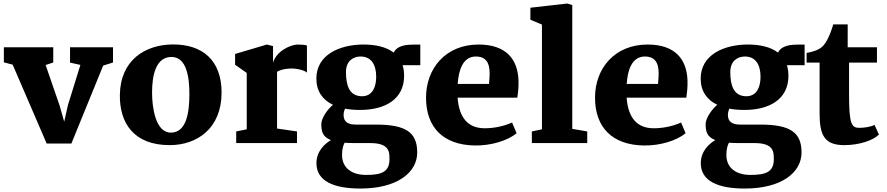

<svg xmlns="http://www.w3.org/2000/svg" viewBox="-20 -816 5057 1095"><path d="M246.1 2.4H387.2L568.4 -441.9L624.5 -459.5V-546.4H379.4V-459L438.5 -445.8L367.2 -215.8L346.2 -122.1L319.8 -214.4L240.2 -445.3L283.7 -459.5V-546.4H2V-460.4L52.2 -447.3Z M663.6 -273.9C661.6 -117.2 740.7 12.2 948.7 11.7C1103.5 11.2 1243.7 -83 1243.7 -288.6C1243.7 -470.2 1136.7 -564.5 962.4 -562.5C808.6 -560.5 666 -474.1 663.6 -273.9ZM954.1 -59.6C866.7 -59.6 847.2 -204.1 847.2 -287.6C847.2 -383.3 867.2 -491.2 958 -491.2C1045.4 -491.2 1060.1 -373 1060.1 -280.3C1060.1 -177.2 1044.9 -59.6 954.1 -59.6Z M1327.1 0H1673.8V-66.4L1560.1 -83V-406.7C1565.4 -410.2 1591.8 -425.3 1647 -425.3C1669.4 -425.3 1714.4 -417 1730.5 -401.9V-556.2C1722.2 -560.1 1700.7 -562 1677.7 -562C1637.2 -562 1553.7 -522.9 1537.1 -457.5V-553.2L1502 -562L1320.8 -508.3V-446.8L1387.2 -399.9V-78.6L1327.1 -66.4Z M1867.2 -17.1C1829.6 5.4 1784.7 48.3 1784.7 114.7C1784.7 216.8 1883.3 259.3 2035.2 259.3C2248 259.3 2359.4 166 2359.4 54.2C2359.4 -60.1 2296.9 -105.5 2123.5 -105.5H2009.3C1964.8 -105.5 1939.5 -121.1 1939.5 -160.6C1939.5 -171.4 1942.4 -184.6 1947.3 -196.3C1973.1 -191.4 2002 -189 2033.2 -189C2178.7 -189 2284.7 -251.5 2284.7 -383.8C2284.7 -406.2 2281.7 -426.3 2275.9 -444.3H2377V-561.5H2334C2267.1 -561.5 2237.8 -542 2225.1 -516.1C2182.6 -548.8 2120.1 -563 2046.4 -562C1918 -560.1 1784.2 -504.9 1784.2 -367.7C1784.2 -296.4 1819.3 -246.6 1878.9 -218.3C1844.7 -189.9 1812.5 -140.1 1812.5 -109.4C1812.5 -70.3 1816.9 -36.6 1867.2 -17.1ZM2044.9 -267.1C1971.2 -267.1 1953.1 -330.6 1953.1 -405.3C1953.1 -470.2 1996.6 -493.7 2036.1 -493.7C2094.2 -493.7 2125.5 -451.7 2125.5 -377.9C2125.5 -323.7 2106 -267.1 2044.9 -267.1ZM1930.7 67.4C1930.7 35.2 1937 13.7 1945.3 -2C1962.9 -0.5 1982.4 0 2004.9 0H2091.3C2202.6 0 2201.2 51.8 2201.2 92.8C2201.2 165.5 2154.3 181.6 2067.9 181.6C1988.3 181.6 1930.7 143.6 1930.7 67.4Z M2409.7 -259.3C2409.7 -87.9 2509.3 10.3 2686.5 13.7C2781.2 15.6 2876.5 -14.6 2926.3 -56.2L2900.4 -117.2C2847.7 -93.8 2792 -84.5 2744.6 -84.5C2648.9 -84.5 2598.6 -144 2589.8 -258.8H2930.2C2934.1 -286.1 2938.5 -317.4 2937 -357.9C2932.6 -477.1 2867.7 -562 2709.5 -562C2522 -562 2409.7 -426.3 2409.7 -259.3ZM2590.3 -337.4C2595.2 -412.6 2618.2 -493.7 2693.8 -493.7C2714.8 -493.7 2730 -489.3 2741.7 -481C2781.2 -453.1 2772.9 -385.3 2769 -337.4Z M3013.2 0H3329.1V-66.4L3243.7 -81.1V-787.1L3215.3 -795.9L3004.9 -772V-703.6L3070.8 -675.8V-78.6L3013.2 -66.4Z M3373.5 -259.3C3373.5 -87.9 3473.1 10.3 3650.4 13.7C3745.1 15.6 3840.3 -14.6 3890.1 -56.2L3864.3 -117.2C3811.5 -93.8 3755.9 -84.5 3708.5 -84.5C3612.8 -84.5 3562.5 -144 3553.7 -258.8H3894C3897.9 -286.1 3902.3 -317.4 3900.9 -357.9C3896.5 -477.1 3831.5 -562 3673.3 -562C3485.8 -562 3373.5 -426.3 3373.5 -259.3ZM3554.2 -337.4C3559.1 -412.6 3582 -493.7 3657.7 -493.7C3678.7 -493.7 3693.8 -489.3 3705.6 -481C3745.1 -453.1 3736.8 -385.3 3732.9 -337.4Z M4059.1 -17.1C4021.5 5.4 3976.6 48.3 3976.6 114.7C3976.6 216.8 4075.2 259.3 4227.1 259.3C4439.9 259.3 4551.3 166 4551.3 54.2C4551.3 -60.1 4488.8 -105.5 4315.4 -105.5H4201.2C4156.7 -105.5 4131.3 -121.1 4131.3 -160.6C4131.3 -171.4 4134.3 -184.6 4139.2 -196.3C4165 -191.4 4193.8 -189 4225.1 -189C4370.6 -189 4476.6 -251.5 4476.6 -383.8C4476.6 -406.2 4473.6 -426.3 4467.8 -444.3H4568.8V-561.5H4525.9C4459 -561.5 4429.7 -542 4417 -516.1C4374.5 -548.8 4312 -563 4238.3 -562C4109.9 -560.1 3976.1 -504.9 3976.1 -367.7C3976.1 -296.4 4011.2 -246.6 4070.8 -218.3C4036.6 -189.9 4004.4 -140.1 4004.4 -109.4C4004.4 -70.3 4008.8 -36.6 4059.1 -17.1ZM4236.8 -267.1C4163.1 -267.1 4145 -330.6 4145 -405.3C4145 -470.2 4188.5 -493.7 4228 -493.7C4286.1 -493.7 4317.4 -451.7 4317.4 -377.9C4317.4 -323.7 4297.9 -267.1 4236.8 -267.1ZM4122.6 67.4C4122.6 35.2 4128.9 13.7 4137.2 -2C4154.8 -0.5 4174.3 0 4196.8 0H4283.2C4394.5 0 4393.1 51.8 4393.1 92.8C4393.1 165.5 4346.2 181.6 4259.8 181.6C4180.2 181.6 4122.6 143.6 4122.6 67.4Z M4654.3 -168.5C4654.3 -43.9 4682.6 11.7 4795.4 11.7C4882.8 11.7 4961.9 -16.6 4992.7 -48.8L4967.3 -104C4949.7 -93.3 4908.7 -86.9 4882.3 -86.9C4835.9 -86.9 4822.3 -106.4 4822.3 -280.8V-459H4981.4V-546.4H4814.5V-676.8H4732.4C4710.9 -606.9 4689.9 -568.4 4669.4 -549.8C4647.5 -530.3 4615.7 -520 4580.1 -514.2V-459H4654.3Z"/></svg>

Font: Merriweather
Style: Heavy
Weight: 900
Designer: Eben Sorkin ( eben@eyebytes.com )
Foundry: Sorkin Type Co.
Version: Version 1.003